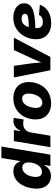

<svg xmlns="http://www.w3.org/2000/svg" viewBox="1016 -1784 779 2852"><g transform="rotate(-90 1406.0 -358.5)"><path d="M215.8 8.3Q134.3 8.3 81.8 -46.9Q29.3 -102.1 29.3 -207Q29.3 -269.5 46.4 -330.3Q63.5 -391.1 96.7 -440.9Q129.9 -490.7 178.2 -520.3Q226.6 -549.8 289.1 -549.8Q334 -549.8 363.5 -534.4Q393.1 -519 409.9 -495.1Q426.8 -471.2 433.6 -446.3H438L484.4 -727.5H654.8L534.2 0H366.2L381.8 -86.9H375.5Q360.4 -59.1 337.9 -37.6Q315.4 -16.1 284.9 -3.9Q254.4 8.3 215.8 8.3ZM277.3 -125Q312 -125 338.4 -143.3Q364.7 -161.6 382.6 -191.4Q400.4 -221.2 409.7 -255.9Q418.9 -290.5 418.9 -323.7Q418.9 -367.7 399.7 -392.1Q380.4 -416.5 343.3 -416.5Q308.1 -416.5 282 -398.2Q255.9 -379.9 238.3 -349.9Q220.7 -319.8 211.9 -284.9Q203.1 -250 203.1 -217.3Q203.1 -174.3 221.4 -149.7Q239.7 -125 277.3 -125Z M645.5 0 735.4 -542.5H899.9L883.8 -443.8H889.2Q913.1 -497.6 950.7 -523.2Q988.3 -548.8 1033.7 -548.8Q1045.9 -548.8 1058.3 -547.4Q1070.8 -545.9 1081.1 -543.5L1056.6 -396.5Q1045.4 -400.4 1025.9 -402.3Q1006.3 -404.3 990.7 -404.3Q959.5 -404.3 932.6 -390.4Q905.8 -376.5 887.7 -351.8Q869.6 -327.1 864.3 -294.4L815.4 0Z M1297.9 10.3Q1221.2 10.3 1167.7 -18.1Q1114.3 -46.4 1085.9 -97.9Q1057.6 -149.4 1057.6 -218.8Q1057.6 -284.7 1079.1 -344.5Q1100.6 -404.3 1141.1 -450.4Q1181.6 -496.6 1240 -523.2Q1298.3 -549.8 1372.6 -549.8Q1449.2 -549.8 1502.7 -521.5Q1556.2 -493.2 1584.5 -441.7Q1612.8 -390.1 1612.8 -320.8Q1612.8 -254.9 1591.8 -195.3Q1570.8 -135.7 1530.3 -89.4Q1489.7 -43 1431.4 -16.4Q1373 10.3 1297.9 10.3ZM1304.7 -120.1Q1341.3 -120.1 1367.4 -140.9Q1393.6 -161.6 1409.9 -193.6Q1426.3 -225.6 1434.1 -261.2Q1441.9 -296.9 1441.9 -326.7Q1441.9 -356 1432.9 -376.5Q1423.8 -397 1407 -408.2Q1390.1 -419.4 1365.7 -419.4Q1329.1 -419.4 1303 -398.9Q1276.9 -378.4 1260.3 -346.7Q1243.7 -314.9 1236.1 -279.5Q1228.5 -244.1 1228.5 -214.4Q1228.5 -170.4 1248.5 -145.3Q1268.6 -120.1 1304.7 -120.1Z M1788.1 0 1681.2 -542.5H1853.5L1891.1 -278.8Q1898.4 -225.6 1901.6 -170.4Q1904.8 -115.2 1907.2 -54.2H1875Q1897.9 -115.2 1918.9 -170.2Q1939.9 -225.1 1964.8 -278.8L2087.9 -542.5H2272L1984.9 0Z M2491.2 11.7Q2415.5 11.7 2360.8 -15.1Q2306.2 -42 2277.1 -93Q2248 -144 2249 -215.8Q2250 -283.2 2273.2 -343.8Q2296.4 -404.3 2338.6 -450.9Q2380.9 -497.6 2439.2 -524.2Q2497.6 -550.8 2568.8 -550.8Q2628.4 -550.8 2676.8 -531.5Q2725.1 -512.2 2753.7 -475.8Q2782.2 -439.5 2782.2 -387.7Q2782.2 -334.5 2750 -301.3Q2717.8 -268.1 2656.2 -250.7Q2594.7 -233.4 2506.8 -227.3Q2418.9 -221.2 2307.6 -221.2L2324.2 -319.8Q2419.4 -319.8 2478.8 -322.3Q2538.1 -324.7 2570.3 -331.1Q2602.5 -337.4 2614.5 -348.9Q2626.5 -360.4 2626.5 -377.9Q2626.5 -401.4 2606.7 -414.6Q2586.9 -427.7 2551.3 -427.7Q2506.8 -427.7 2479.5 -404.8Q2452.1 -381.8 2438 -347.2Q2423.8 -312.5 2418.7 -275.9Q2413.6 -239.3 2413.1 -211.9Q2412.6 -183.1 2420.4 -160.4Q2428.2 -137.7 2448.2 -124.8Q2468.3 -111.8 2503.9 -111.8Q2542.5 -111.8 2570.6 -127Q2598.6 -142.1 2609.4 -169.9L2761.7 -156.2Q2735.8 -81.1 2664.8 -34.7Q2593.8 11.7 2491.2 11.7Z"/></g></svg>

Font: Inter 16pt ExtraBold
Style: Italic
Weight: 800
Italic angle: -9.3988°
Version: Version 4.001;git-66647c0bb